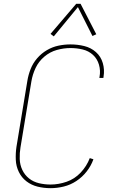

<svg xmlns="http://www.w3.org/2000/svg" viewBox="-20 -975 616 1003"><path d="M244 8Q278 8 313 -0.5Q348 -9 379 -29.5Q410 -50 433 -79.5Q456 -109 468 -143L449 -149Q433 -107 401.5 -73.5Q370 -40 328 -25.5Q286 -11 244 -11Q213 -11 183.5 -18Q154 -25 131.5 -43Q109 -61 96.5 -87.5Q84 -114 83 -144.5Q82 -175 87 -205L144 -550Q150 -586 166 -620Q182 -654 211.5 -679Q241 -704 277 -714Q313 -724 348 -724Q381 -724 412 -716.5Q443 -709 465.5 -688.5Q488 -668 497 -637Q506 -606 500 -574Q500 -571 499 -568H520L521 -575Q527 -611 517 -645.5Q507 -680 481 -703Q455 -726 420 -734.5Q385 -743 348 -743Q317 -743 285.5 -736.5Q254 -730 225 -713Q196 -696 174 -670.5Q152 -645 140 -614.5Q128 -584 123 -553L66 -208Q61 -174 62.5 -140Q64 -106 78.5 -76.5Q93 -47 118.5 -27.5Q144 -8 176.5 0Q209 8 244 8ZM261 -785 387 -938 463 -787 483 -796 401 -955H378L244 -798Z"/></svg>

Font: Iosevka Sparkle Thin
Style: Italic
Weight: 100
Italic angle: -9°
Designer: Belleve Invis
Foundry: Belleve Invis
Version: Version 4.5.0; ttfautohint (v1.8.3)